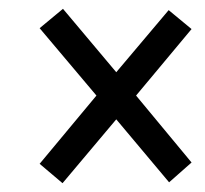

<svg xmlns="http://www.w3.org/2000/svg" viewBox="-20 -577 465 436"><path d="M122 -161 70 -205 199 -360 70 -513 123 -557 244 -413 363 -554 415 -511 289 -360 415 -208 364 -163 244 -306Z"/></svg>

Font: Noto Serif Tamil ExtraCondensed ExtraBold
Style: Italic
Weight: 800
Width: 2
Italic angle: -12°
Designer: Indian Type Foundry, Tom Grace, and the Monotype Design Team
Foundry: Monotype Imaging Inc.
Version: Version 2.003; ttfautohint (v1.8.4.7-5d5b)